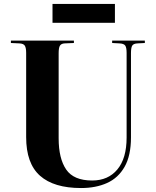

<svg xmlns="http://www.w3.org/2000/svg" viewBox="-20 -935 789 969"><path d="M389 14Q252 14 182 -48Q112 -110 112 -243V-668Q112 -693 105.5 -704Q99 -715 78 -716L35 -718V-730H353V-718L306 -716Q289 -715 282.5 -704.5Q276 -694 276 -666V-237Q276 -135 314 -79.5Q352 -24 445 -24Q526 -24 572.5 -80Q619 -136 619 -241V-668Q619 -695 612 -705Q605 -715 583 -716L546 -718V-730H711V-718L674 -716Q654 -715 647.5 -705Q641 -695 641 -666V-242Q641 -150 609 -93.5Q577 -37 520.5 -11.5Q464 14 389 14ZM245 -820V-915H560V-820Z"/></svg>

Font: Literata 72pt
Style: Bold
Weight: 700
Designer: Latin by Veronika Burian and Jose Scaglione. Greek by Irene Vlachou. Cyrillic by Vera Evstafieva.
Foundry: TypeTogether
Version: Version 3.002